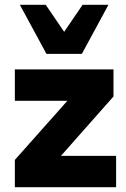

<svg xmlns="http://www.w3.org/2000/svg" viewBox="-20 -782 527 802"><path d="M42 0V-114L297 -401V-361H42V-492H454V-379L194 -85V-131H465V0ZM174 -557 63 -762H171L248 -649L325 -762H433L322 -557Z"/></svg>

Font: Nunito Sans 12pt Black
Style: Regular
Weight: 900
Designer: Vernon Adams
Foundry: Vernon Adams
Version: Version 3.101;gftools[0.9.27]